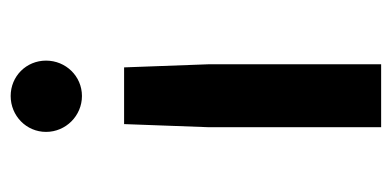

<svg xmlns="http://www.w3.org/2000/svg" viewBox="-212 -528 752 369"><g transform="rotate(90 164.5 -344.0)"><path d="M234 -56C234 -94 203 -125 165 -125C127 -125 97 -94 97 -56C97 -18 127 12 165 12C203 12 234 -18 234 -56ZM104 -700V-369L110 -206H219L225 -369V-700Z"/></g></svg>

Font: Mint Spirit
Style: Bold
Weight: 700
Designer: HARENDAL Hirwen
Foundry: Arkandis Digital Foundry.
Version: Version 1.004;FFEdit